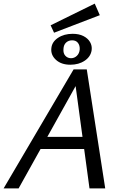

<svg xmlns="http://www.w3.org/2000/svg" viewBox="-25 -1042 678 1062"><path d="M470 0 387 -612H419L78 0H-5L382 -658H455L557 0ZM153 -218 190 -285H464L483 -218ZM274 -861 255 -902 499 -1022 527 -958ZM364 -684Q314 -684 284.5 -711Q255 -738 259 -775Q262 -810 295.5 -832.5Q329 -855 377 -855Q412 -855 436.5 -842.5Q461 -830 473 -809.5Q485 -789 482 -765Q477 -729 444 -706.5Q411 -684 364 -684ZM368 -720Q386 -720 400 -733Q414 -746 416 -769Q417 -791 406 -805Q395 -819 374 -819Q354 -819 340.5 -806.5Q327 -794 326 -771Q324 -747 336.5 -733.5Q349 -720 368 -720Z"/></svg>

Font: Ysabeau Infant Medium
Style: Italic
Weight: 500
Italic angle: -12°
Designer: Christian Thalmann (Catharsis Fonts)
Version: Version 2.001;gftools[0.9.30]; featfreeze: ss01,ss02,lnum